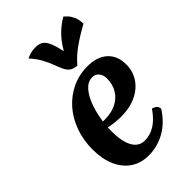

<svg xmlns="http://www.w3.org/2000/svg" viewBox="-260 -960 1067 1067"><g transform="rotate(-45 273.5 -426.0)"><path d="M247 15Q187 15 142.5 -15Q98 -45 74 -100Q50 -155 50 -229Q50 -303 73 -366.5Q96 -430 137.5 -477Q179 -524 235 -550.5Q291 -577 357 -577Q432 -577 474.5 -538.5Q517 -500 517 -432Q517 -377 488.5 -335Q460 -293 409.5 -269.5Q359 -246 291 -246Q264 -246 237.5 -249.5Q211 -253 187 -259L190 -299H216Q268 -299 306 -318Q344 -337 365 -371.5Q386 -406 386 -452Q386 -480 371.5 -497.5Q357 -515 333 -515Q299 -515 273.5 -487.5Q248 -460 230.5 -415.5Q213 -371 204.5 -321Q196 -271 196 -226Q196 -145 220.5 -102Q245 -59 291 -59Q378 -59 444 -157Q480 -148 480 -120Q439 -55 379 -20Q319 15 247 15ZM457 -867Q464 -862 476 -849.5Q488 -837 498 -815.5Q508 -794 509 -760Q439 -721 395.5 -689Q352 -657 320 -619Q291 -621 275.5 -633Q260 -645 250.5 -666Q241 -687 231 -714Q221 -741 204 -773Q187 -805 156 -839Q179 -850 195.5 -853Q212 -856 228 -856Q262 -856 280.5 -838Q299 -820 312 -774.5Q325 -729 339 -646L304 -696Q322 -728 341 -757Q360 -786 387.5 -813.5Q415 -841 457 -867Z"/></g></svg>

Font: Merienda
Style: Bold
Weight: 700
Designer: Eduardo Rodriguez Tunni
Foundry: Eduardo Rodriguez Tunni
Version: Version 2.001